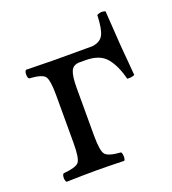

<svg xmlns="http://www.w3.org/2000/svg" viewBox="-105 -616 626 698"><g transform="rotate(-20 208.0 -266.5)"><path d="M186 -307.1V-122.1Q186 -62 198 -48.1Q210 -34.2 257.8 -30.8Q261.7 -25.9 262 -13.9Q262.2 -2 257.8 2Q193.8 0 147 0Q101.1 0 35.2 2Q30.3 -2 30 -13.9Q29.8 -25.9 35.2 -30.8Q83 -34.7 95 -48.3Q106.9 -62 106.9 -122.1V-307.1Q106.9 -367.2 95 -381.1Q83 -395 35.2 -397.9Q30.3 -401.9 30 -413.8Q29.8 -425.8 35.2 -431.2Q81.1 -430.2 146 -429.2H272Q276.9 -429.2 292 -429.2Q322.3 -433.1 333.7 -453.9Q345.2 -474.6 347.2 -529.8Q363.3 -538.6 379.9 -532.2L388.7 -399.4Q393.6 -346.2 398.9 -278.8Q384.8 -272.9 370.1 -274.9Q356.9 -328.1 331.5 -359.1Q306.2 -390.1 250 -390.1H228Q203.1 -390.1 194.6 -371.1Q186 -352.1 186 -307.1Z"/></g></svg>

Font: Linux Libertine O
Style: Regular
Weight: 400
Designer: Philipp H. Poll
Foundry: Philipp H. Poll
Version: Version 5.3.0